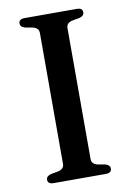

<svg xmlns="http://www.w3.org/2000/svg" viewBox="-81 -751 545 802"><g transform="rotate(-10 191.5 -350.0)"><path d="M250 -72Q250 -51 274.5 -45L307.5 -39Q326.5 -33.5 326.5 -18.5Q326.5 0 302 0H81Q56 0 56 -18.5Q56 -33.5 75.5 -39L108 -45Q133 -51 133 -72V-628Q133 -649 108 -655L75.5 -661Q56 -666.5 56 -681.5Q56 -700 81 -700H302Q326.5 -700 326.5 -681.5Q326.5 -666.5 307.5 -661L274.5 -655Q250 -649 250 -628Z"/></g></svg>

Font: Fraunces 9pt S000
Style: Regular
Weight: 400
Version: Version 1.000; ttfautohint (v1.8.3)